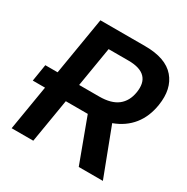

<svg xmlns="http://www.w3.org/2000/svg" viewBox="-165 -870 988 1013"><g transform="rotate(30 329.0 -363.5)"><path d="M27 -376.8H101.9L160.2 -727.3H432.9Q558.6 -727.3 613.3 -663.4Q667.3 -600.5 650.6 -494.7Q638.8 -418.7 597.1 -366.5Q555.4 -314.3 485.4 -288.4L595.2 0H448.2L349.4 -266.3H215.6L171.2 0H39.4L84.9 -273.4H10.3ZM233.7 -375.7H355.5Q428.6 -375.7 467.9 -406.2Q507.1 -436.8 516.3 -494.7Q521 -523.8 516.3 -546.5Q511.7 -569.2 496.8 -585Q481.9 -600.9 456.7 -609Q431.5 -617.2 394.5 -617.2H273.8Z"/></g></svg>

Font: Inter P Semi Bold
Style: Italic
Weight: 600
Italic angle: 9.39999°
Designer: Rasmus Andersson
Foundry: rsms
Version: Version 3.018;git-588b23468